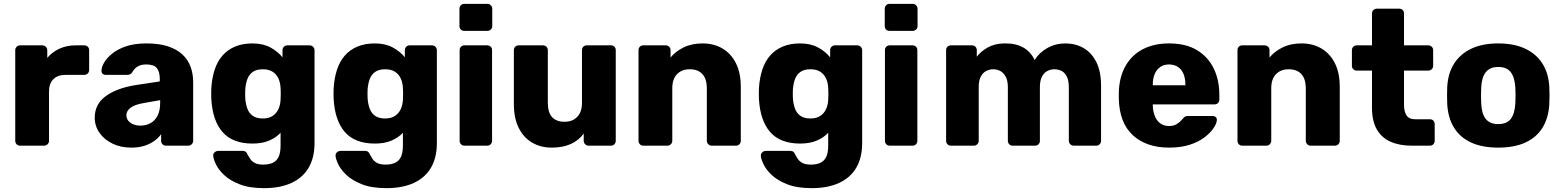

<svg xmlns="http://www.w3.org/2000/svg" viewBox="-20 -755 8090 995"><path d="M84 0Q73 0 66 -7.5Q59 -15 59 -25V-495Q59 -505 66 -512.5Q73 -520 84 -520H199Q210 -520 217.5 -512.5Q225 -505 225 -495V-455Q251 -486 288.5 -503Q326 -520 373 -520H417Q428 -520 435 -513Q442 -506 442 -495V-392Q442 -382 435 -374.5Q428 -367 417 -367H320Q279 -367 256.5 -344.5Q234 -322 234 -281V-25Q234 -15 226.5 -7.5Q219 0 208 0Z M660 10Q606 10 563.5 -10.5Q521 -31 496 -66Q471 -101 471 -145Q471 -216 529 -257.5Q587 -299 683 -314L808 -333V-347Q808 -383 793 -402Q778 -421 738 -421Q710 -421 692.5 -410Q675 -399 665 -380Q656 -367 640 -367H528Q517 -367 511 -373.5Q505 -380 506 -389Q506 -407 519.5 -430.5Q533 -454 561 -477Q589 -500 633 -515Q677 -530 740 -530Q804 -530 850 -515Q896 -500 925 -473Q954 -446 967.5 -409.5Q981 -373 981 -329V-25Q981 -15 973.5 -7.5Q966 0 956 0H840Q829 0 822 -7.5Q815 -15 815 -25V-60Q802 -41 780 -25Q758 -9 728.5 0.5Q699 10 660 10ZM707 -104Q736 -104 759.5 -116.5Q783 -129 796.5 -155.5Q810 -182 810 -222V-236L725 -221Q678 -213 656.5 -196.5Q635 -180 635 -158Q635 -141 645 -129Q655 -117 671.5 -110.5Q688 -104 707 -104Z M1349 220Q1272 220 1221.5 200Q1171 180 1141.5 152Q1112 124 1099 96.5Q1086 69 1085 53Q1084 42 1092 34.5Q1100 27 1111 27H1238Q1248 27 1254 32Q1260 37 1264 48Q1270 59 1278 70.5Q1286 82 1301.5 90Q1317 98 1344 98Q1374 98 1394 88.5Q1414 79 1424 57.5Q1434 36 1434 0V-67Q1411 -42 1375 -26.5Q1339 -11 1288 -11Q1237 -11 1198 -26Q1159 -41 1133 -71Q1107 -101 1092.5 -144Q1078 -187 1075 -243Q1074 -269 1075 -296Q1078 -349 1092 -392.5Q1106 -436 1132.5 -466.5Q1159 -497 1198 -513.5Q1237 -530 1288 -530Q1342 -530 1380.5 -509.5Q1419 -489 1444 -458V-495Q1444 -505 1451 -512.5Q1458 -520 1469 -520H1584Q1595 -520 1602.5 -512.5Q1610 -505 1610 -495V-14Q1610 62 1579.5 114Q1549 166 1490.5 193Q1432 220 1349 220ZM1342 -141Q1374 -141 1394 -155Q1414 -169 1423.5 -191Q1433 -213 1434 -238Q1435 -249 1435 -269Q1435 -289 1434 -299Q1433 -325 1423.5 -347Q1414 -369 1394 -382.5Q1374 -396 1342 -396Q1309 -396 1289.5 -382Q1270 -368 1261.5 -344Q1253 -320 1251 -291Q1250 -269 1251 -246Q1253 -217 1261.5 -193Q1270 -169 1289.5 -155Q1309 -141 1342 -141Z M1983 220Q1906 220 1855.5 200Q1805 180 1775.5 152Q1746 124 1733 96.5Q1720 69 1719 53Q1718 42 1726 34.5Q1734 27 1745 27H1872Q1882 27 1888 32Q1894 37 1898 48Q1904 59 1912 70.5Q1920 82 1935.5 90Q1951 98 1978 98Q2008 98 2028 88.5Q2048 79 2058 57.5Q2068 36 2068 0V-67Q2045 -42 2009 -26.5Q1973 -11 1922 -11Q1871 -11 1832 -26Q1793 -41 1767 -71Q1741 -101 1726.5 -144Q1712 -187 1709 -243Q1708 -269 1709 -296Q1712 -349 1726 -392.5Q1740 -436 1766.5 -466.5Q1793 -497 1832 -513.5Q1871 -530 1922 -530Q1976 -530 2014.5 -509.5Q2053 -489 2078 -458V-495Q2078 -505 2085 -512.5Q2092 -520 2103 -520H2218Q2229 -520 2236.5 -512.5Q2244 -505 2244 -495V-14Q2244 62 2213.5 114Q2183 166 2124.5 193Q2066 220 1983 220ZM1976 -141Q2008 -141 2028 -155Q2048 -169 2057.5 -191Q2067 -213 2068 -238Q2069 -249 2069 -269Q2069 -289 2068 -299Q2067 -325 2057.5 -347Q2048 -369 2028 -382.5Q2008 -396 1976 -396Q1943 -396 1923.5 -382Q1904 -368 1895.5 -344Q1887 -320 1885 -291Q1884 -269 1885 -246Q1887 -217 1895.5 -193Q1904 -169 1923.5 -155Q1943 -141 1976 -141Z M2387 0Q2376 0 2369 -7.5Q2362 -15 2362 -25V-495Q2362 -506 2369 -513Q2376 -520 2387 -520H2505Q2516 -520 2523 -513Q2530 -506 2530 -495V-25Q2530 -15 2523 -7.5Q2516 0 2505 0ZM2386 -595Q2375 -595 2368 -602Q2361 -609 2361 -620V-710Q2361 -720 2368 -727.5Q2375 -735 2386 -735H2506Q2516 -735 2523.5 -727.5Q2531 -720 2531 -710V-620Q2531 -609 2523.5 -602Q2516 -595 2506 -595Z M2839 10Q2782 10 2737.5 -16Q2693 -42 2668 -92.5Q2643 -143 2643 -216V-495Q2643 -506 2650 -513Q2657 -520 2668 -520H2793Q2804 -520 2811.5 -513Q2819 -506 2819 -495V-222Q2819 -124 2906 -124Q2947 -124 2971.5 -149.5Q2996 -175 2996 -222V-495Q2996 -506 3003 -513Q3010 -520 3021 -520H3146Q3157 -520 3164 -513Q3171 -506 3171 -495V-25Q3171 -15 3164 -7.5Q3157 0 3146 0H3030Q3020 0 3012.5 -7.5Q3005 -15 3005 -25V-63Q2979 -27 2937.5 -8.5Q2896 10 2839 10Z M3314 0Q3303 0 3296 -7.5Q3289 -15 3289 -25V-495Q3289 -506 3296 -513Q3303 -520 3314 -520H3429Q3440 -520 3447.5 -513Q3455 -506 3455 -495V-457Q3480 -488 3522 -509Q3564 -530 3621 -530Q3679 -530 3723.5 -504Q3768 -478 3793.5 -428Q3819 -378 3819 -304V-25Q3819 -15 3812 -7.5Q3805 0 3794 0H3668Q3658 0 3650.5 -7.5Q3643 -15 3643 -25V-298Q3643 -345 3620.5 -370.5Q3598 -396 3554 -396Q3513 -396 3488.5 -370.5Q3464 -345 3464 -298V-25Q3464 -15 3456.5 -7.5Q3449 0 3439 0Z M4187 220Q4110 220 4059.5 200Q4009 180 3979.5 152Q3950 124 3937 96.5Q3924 69 3923 53Q3922 42 3930 34.5Q3938 27 3949 27H4076Q4086 27 4092 32Q4098 37 4102 48Q4108 59 4116 70.5Q4124 82 4139.5 90Q4155 98 4182 98Q4212 98 4232 88.5Q4252 79 4262 57.5Q4272 36 4272 0V-67Q4249 -42 4213 -26.5Q4177 -11 4126 -11Q4075 -11 4036 -26Q3997 -41 3971 -71Q3945 -101 3930.5 -144Q3916 -187 3913 -243Q3912 -269 3913 -296Q3916 -349 3930 -392.5Q3944 -436 3970.5 -466.5Q3997 -497 4036 -513.5Q4075 -530 4126 -530Q4180 -530 4218.5 -509.5Q4257 -489 4282 -458V-495Q4282 -505 4289 -512.5Q4296 -520 4307 -520H4422Q4433 -520 4440.5 -512.5Q4448 -505 4448 -495V-14Q4448 62 4417.5 114Q4387 166 4328.5 193Q4270 220 4187 220ZM4180 -141Q4212 -141 4232 -155Q4252 -169 4261.5 -191Q4271 -213 4272 -238Q4273 -249 4273 -269Q4273 -289 4272 -299Q4271 -325 4261.5 -347Q4252 -369 4232 -382.5Q4212 -396 4180 -396Q4147 -396 4127.5 -382Q4108 -368 4099.5 -344Q4091 -320 4089 -291Q4088 -269 4089 -246Q4091 -217 4099.5 -193Q4108 -169 4127.5 -155Q4147 -141 4180 -141Z M4591 0Q4580 0 4573 -7.5Q4566 -15 4566 -25V-495Q4566 -506 4573 -513Q4580 -520 4591 -520H4709Q4720 -520 4727 -513Q4734 -506 4734 -495V-25Q4734 -15 4727 -7.5Q4720 0 4709 0ZM4590 -595Q4579 -595 4572 -602Q4565 -609 4565 -620V-710Q4565 -720 4572 -727.5Q4579 -735 4590 -735H4710Q4720 -735 4727.5 -727.5Q4735 -720 4735 -710V-620Q4735 -609 4727.5 -602Q4720 -595 4710 -595Z M4908 0Q4897 0 4890 -7.5Q4883 -15 4883 -25V-495Q4883 -506 4890 -513Q4897 -520 4908 -520H5017Q5028 -520 5035 -513Q5042 -506 5042 -495V-461Q5062 -488 5098 -508.5Q5134 -529 5183 -530Q5299 -533 5342 -444Q5365 -482 5407.5 -506Q5450 -530 5501 -530Q5553 -530 5594.5 -506.5Q5636 -483 5661 -434.5Q5686 -386 5686 -309V-25Q5686 -15 5679 -7.5Q5672 0 5661 0H5545Q5534 0 5526.5 -7.5Q5519 -15 5519 -25V-302Q5519 -337 5509 -357.5Q5499 -378 5482 -387Q5465 -396 5443 -396Q5425 -396 5407.5 -387Q5390 -378 5379.5 -357.5Q5369 -337 5369 -302V-25Q5369 -15 5362 -7.5Q5355 0 5344 0H5228Q5217 0 5210 -7.5Q5203 -15 5203 -25V-302Q5203 -337 5192 -357.5Q5181 -378 5164 -387Q5147 -396 5127 -396Q5108 -396 5090.5 -387Q5073 -378 5062.5 -357.5Q5052 -337 5052 -303V-25Q5052 -15 5044.5 -7.5Q5037 0 5027 0Z M6039 10Q5921 10 5851 -54Q5781 -118 5778 -244Q5778 -251 5778 -262Q5778 -273 5778 -279Q5781 -358 5813.5 -414.5Q5846 -471 5903.5 -500.5Q5961 -530 6038 -530Q6126 -530 6183.5 -495Q6241 -460 6270 -400Q6299 -340 6299 -263V-239Q6299 -228 6292 -221Q6285 -214 6274 -214H5954Q5954 -213 5954 -211Q5954 -209 5954 -207Q5955 -178 5964.5 -154Q5974 -130 5992.5 -116Q6011 -102 6038 -102Q6058 -102 6071.5 -108.5Q6085 -115 6094 -123.5Q6103 -132 6108 -138Q6117 -149 6122.5 -151.5Q6128 -154 6140 -154H6264Q6274 -154 6280.5 -148Q6287 -142 6286 -132Q6285 -115 6269 -91Q6253 -67 6222.5 -43.5Q6192 -20 6146 -5Q6100 10 6039 10ZM5954 -313H6123V-315Q6123 -348 6113.5 -371.5Q6104 -395 6084.5 -408Q6065 -421 6038 -421Q6012 -421 5993 -408Q5974 -395 5964 -371.5Q5954 -348 5954 -315Z M6418 0Q6407 0 6400 -7.5Q6393 -15 6393 -25V-495Q6393 -506 6400 -513Q6407 -520 6418 -520H6533Q6544 -520 6551.5 -513Q6559 -506 6559 -495V-457Q6584 -488 6626 -509Q6668 -530 6725 -530Q6783 -530 6827.5 -504Q6872 -478 6897.5 -428Q6923 -378 6923 -304V-25Q6923 -15 6916 -7.5Q6909 0 6898 0H6772Q6762 0 6754.5 -7.5Q6747 -15 6747 -25V-298Q6747 -345 6724.5 -370.5Q6702 -396 6658 -396Q6617 -396 6592.5 -370.5Q6568 -345 6568 -298V-25Q6568 -15 6560.5 -7.5Q6553 0 6543 0Z M7297 0Q7233 0 7186.5 -20.5Q7140 -41 7115 -84.5Q7090 -128 7090 -197V-389H7012Q7001 -389 6993.5 -396Q6986 -403 6986 -414V-495Q6986 -506 6993.5 -513Q7001 -520 7012 -520H7090V-685Q7090 -696 7097.5 -703Q7105 -710 7115 -710H7231Q7242 -710 7249 -703Q7256 -696 7256 -685V-520H7381Q7392 -520 7399.5 -513Q7407 -506 7407 -495V-414Q7407 -403 7399.5 -396Q7392 -389 7381 -389H7256V-211Q7256 -177 7269 -157Q7282 -137 7313 -137H7390Q7401 -137 7408 -130Q7415 -123 7415 -112V-25Q7415 -15 7408 -7.5Q7401 0 7390 0Z M7744 10Q7660 10 7602.5 -17Q7545 -44 7514.5 -94.5Q7484 -145 7480 -215Q7479 -235 7479 -260.5Q7479 -286 7480 -305Q7484 -376 7516 -426Q7548 -476 7605.5 -503Q7663 -530 7744 -530Q7826 -530 7883.5 -503Q7941 -476 7973 -426Q8005 -376 8009 -305Q8010 -286 8010 -260.5Q8010 -235 8009 -215Q8005 -145 7974.5 -94.5Q7944 -44 7886.5 -17Q7829 10 7744 10ZM7744 -112Q7789 -112 7809.5 -139Q7830 -166 7833 -220Q7834 -235 7834 -260Q7834 -285 7833 -300Q7830 -353 7809.5 -380.5Q7789 -408 7744 -408Q7701 -408 7679.5 -380.5Q7658 -353 7656 -300Q7655 -285 7655 -260Q7655 -235 7656 -220Q7658 -166 7679.5 -139Q7701 -112 7744 -112Z"/></svg>

Font: DVN-Rubik
Style: Bold
Weight: 700
Designer: Hubert and Fischer
Foundry: Hubert & Fischer
Version: Version 2.102